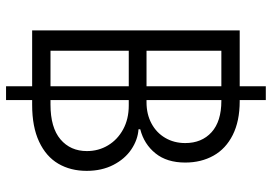

<svg xmlns="http://www.w3.org/2000/svg" viewBox="-156 -680 925 654"><g transform="rotate(90 307.0 -353.5)"><path d="M274.4 0H84V-707H274.4V-795.9H321.3V-707H325.2Q393.1 -707 440.2 -683.3Q487.3 -659.7 510.7 -617.7Q534.2 -575.7 534.2 -521.5Q534.2 -459 502.9 -420.2Q471.7 -381.3 420.9 -368.2V-362.3Q456.5 -359.9 489.3 -337.9Q522 -315.9 542.2 -276.6Q562.5 -237.3 562.5 -185.5Q562.5 -130.9 538.1 -89.1Q513.7 -47.4 463.1 -23.7Q412.6 0 337.9 0H321.3V88.9H274.4ZM495.1 -186.5Q495.1 -226.1 475.6 -258.5Q456.1 -291 420.9 -310.1Q385.7 -329.1 339.8 -329.1H321.3V-62.5H336.9Q415 -62.5 455.1 -96.4Q495.1 -130.4 495.1 -186.5ZM467.8 -521.5Q467.8 -577.6 430.9 -611.1Q394 -644.5 324.2 -644.5H321.3V-389.6H329.1Q369.6 -389.6 401.1 -406.5Q432.6 -423.3 450.2 -453.4Q467.8 -483.4 467.8 -521.5ZM274.4 -62.5V-329.1H153.3V-62.5ZM274.4 -389.6V-644.5H153.3V-389.6Z"/></g></svg>

Font: Pretendard JP Light
Style: Regular
Weight: 300
Designer: Base glyphs from Inter by Rasmus Andersson; Hangeul glyphs from Noto Sans CJK(Source Han Sans) by Jang Soo-young and Kan
Foundry: Kil Hyung-jin
Version: Version 1.309